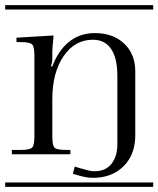

<svg xmlns="http://www.w3.org/2000/svg" viewBox="-29 -728 617 748"><path d="M-8.8 -708H567.9V-690.9H-8.8ZM-8.8 -17.1H567.9V0H-8.8ZM174.8 -525.9V-502.9Q174.8 -481.9 169.9 -472.2V-469.2H174.8Q197.8 -530.8 239.7 -564.9Q281.7 -599.1 340.8 -599.1Q411.6 -599.1 454.8 -558.1Q498 -517.1 498 -450.2V-201.2Q498 -126 452.6 -80.6Q407.2 -35.2 333 -35.2Q317.9 -35.2 302.2 -38.3Q286.6 -41.5 272.5 -45.9Q258.3 -50.3 254.9 -50.8L262.2 -79.1Q267.1 -77.6 276.6 -74.7Q286.1 -71.8 289.3 -71Q292.5 -70.3 299.3 -68.4Q306.2 -66.4 308.3 -65.7Q310.5 -64.9 315.4 -64Q320.3 -63 322.5 -62.5Q324.7 -62 328.1 -61.5Q331.5 -61 334.5 -61Q337.4 -61 340.8 -61Q382.3 -61 405.3 -89.8Q428.2 -118.7 428.2 -166V-433.1Q428.2 -501.5 403.8 -537.4Q379.4 -573.2 333 -573.2Q262.2 -573.2 218.5 -509Q174.8 -444.8 174.8 -340.8V-196.8Q174.8 -161.6 183.3 -152.8Q191.9 -144 227.1 -144H245.1V-127H17.1V-144H51.8Q86.9 -144 95.9 -152.8Q105 -161.6 105 -196.8V-511.2Q105 -546.4 95.9 -555.2Q86.9 -564 51.8 -564H35.2V-581.1L179.2 -589.8V-583Q174.8 -540 174.8 -525.9Z"/></svg>

Font: FoglihtenFr02
Style: Regular
Weight: 500
Version: Version 0.68